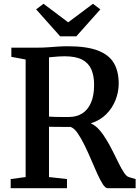

<svg xmlns="http://www.w3.org/2000/svg" viewBox="-20 -995 740 1015"><path d="M36.5 0V-48.5L115.5 -59V-680.5L40 -694.5V-743H174.5Q207 -743 234.5 -745Q262 -747 287.2 -748.8Q312.5 -750.5 338.5 -750.5Q438 -750.5 497 -728Q556 -705.5 581.8 -661.8Q607.5 -618 607.5 -553.5Q607.5 -509 590.8 -466.2Q574 -423.5 541.2 -390.8Q508.5 -358 459.5 -343Q483.5 -333 504.5 -309.2Q525.5 -285.5 544 -254.2Q562.5 -223 578.8 -190.2Q595 -157.5 609.2 -128.8Q623.5 -100 636.5 -81Q649.5 -62 661 -59L697 -48V0H549.5Q537 0 523.2 -21.5Q509.5 -43 494 -77.2Q478.5 -111.5 461.8 -151Q445 -190.5 427 -227.2Q409 -264 390.8 -290.5Q372.5 -317 353.5 -324Q342.5 -324 326.5 -324Q310.5 -324 293.2 -324.2Q276 -324.5 261.2 -324.5Q246.5 -324.5 239 -325V-59L334 -48.5V0ZM343 -376.5Q384.5 -376.5 414.5 -395.2Q444.5 -414 461 -452Q477.5 -490 477.5 -547Q477.5 -594 463 -627.8Q448.5 -661.5 414.5 -679.5Q380.5 -697.5 321.5 -697.5Q305.5 -697.5 291 -696.5Q276.5 -695.5 263.5 -694.2Q250.5 -693 239 -692V-378.5Q251.5 -377.5 272.5 -377Q293.5 -376.5 313.2 -376.5Q333 -376.5 343 -376.5ZM298 -803 171 -945.5 210 -975 340.5 -877 471.5 -975 510.5 -945.5 383.5 -803Z"/></svg>

Font: Merriweather 36pt SemiBold
Style: Regular
Weight: 600
Version: Version 2.100